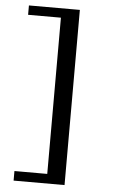

<svg xmlns="http://www.w3.org/2000/svg" viewBox="-57 -747 538 917"><g transform="rotate(5 211.5 -288.0)"><path d="M43.9 131.8V85.9H201.2V-663.1H43.9V-708H288.1V131.8Z"/></g></svg>

Font: BabelStone Ogham Pictish
Style: Bold
Weight: 700
Designer: Andrew West
Foundry: BabelStone
Version: Version 1.02 March 14, 2022